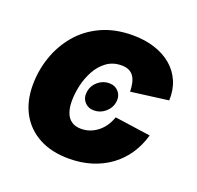

<svg xmlns="http://www.w3.org/2000/svg" viewBox="-103 -658 797 778"><g transform="rotate(20 295.0 -268.5)"><path d="M298.3 -208Q272 -208 256.8 -226.1Q241.7 -244.1 246.1 -270.5Q250 -296.9 271.2 -314.9Q292.5 -333 319.3 -333Q345.7 -333 360.8 -314.9Q376 -296.9 372.1 -270.5Q367.7 -244.1 346.4 -226.1Q325.2 -208 298.3 -208ZM269 10.3Q194.3 10.3 140.9 -18.3Q87.4 -46.9 58.8 -98.6Q30.3 -150.4 30.3 -220.2Q30.3 -282.7 50.3 -341.3Q70.3 -399.9 109.6 -446.8Q148.9 -493.7 207.8 -521Q266.6 -548.3 343.3 -548.3Q396 -548.3 438.7 -534.4Q481.4 -520.5 511.7 -494.6Q542 -468.8 557.6 -432.4Q573.2 -396 571.3 -350.6L410.2 -329.6Q409.7 -350.6 406 -366.7Q402.3 -382.8 394.5 -394.3Q386.7 -405.8 373.8 -411.9Q360.8 -418 342.3 -418Q305.2 -418 278.3 -398.4Q251.5 -378.9 234.4 -347.9Q217.3 -316.9 209.2 -281.5Q201.2 -246.1 201.2 -213.9Q201.2 -184.6 209 -163.6Q216.8 -142.6 233.2 -131.3Q249.5 -120.1 274.9 -120.1Q293.9 -120.1 311.8 -126.5Q329.6 -132.8 345 -144.8Q360.4 -156.7 372.1 -173.8Q383.8 -190.9 391.1 -211.9L545.4 -189.9Q532.2 -143.6 507.3 -106.7Q482.4 -69.8 446.8 -43.7Q411.1 -17.6 366.5 -3.7Q321.8 10.3 269 10.3Z"/></g></svg>

Font: Inter 17pt ExtraBold
Style: Italic
Weight: 800
Italic angle: -9.3988°
Version: Version 4.001;git-66647c0bb